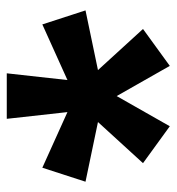

<svg xmlns="http://www.w3.org/2000/svg" viewBox="2 -794 512 556"><g transform="rotate(-90 258.0 -516.0)"><path d="M452.1 -357.9 345.2 -280.3 257.8 -434.1 170.4 -280.3 63.5 -357.9 182.6 -488.3 9.8 -524.4 50.3 -649.4 211.4 -576.7 191.9 -752.4H323.7L304.2 -576.7L465.3 -649.4L505.9 -524.4L333 -488.3Z"/></g></svg>

Font: Kumbh Sans Black
Style: Regular
Weight: 900
Version: Version 1.005